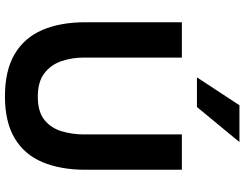

<svg xmlns="http://www.w3.org/2000/svg" viewBox="-126 -855 989 777"><g transform="rotate(90 368.5 -466.5)"><path d="M370 8Q266 8 199.5 -31Q133 -70 101.5 -143Q70 -216 70 -318V-708H213V-311Q213 -263 227.5 -220.5Q242 -178 276.5 -151.5Q311 -125 371 -125Q432 -125 465 -151.5Q498 -178 511 -221Q524 -264 524 -311V-708H667V-318Q667 -217 636 -143.5Q605 -70 539 -31Q473 8 370 8ZM293 -769 406 -941H555L413 -769Z"/></g></svg>

Font: Onest
Style: Bold
Weight: 700
Designer: Dmitri Voloshin, Andrey Kudryavtsev
Foundry: Dmitri Voloshin, Andrey Kudryavtsev
Version: Version 1.000;gftools[0.9.33]